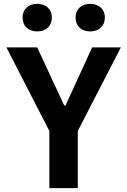

<svg xmlns="http://www.w3.org/2000/svg" viewBox="-20 -976 660 996"><path d="M383.5 0V-296.5L607 -730H458L320 -429H313L173 -730H13.5L236 -296.5V0ZM173 -813C218.5 -813 249 -841 249 -885C249 -928.5 218.5 -956 173 -956C128 -956 97 -928.5 97 -885C97 -841 128 -813 173 -813ZM447.5 -813C493 -813 524 -841 524 -885C524 -928.5 493 -956 447.5 -956C402.5 -956 372 -928.5 372 -885C372 -841 402.5 -813 447.5 -813Z"/></svg>

Font: Monaspace Neon
Style: Bold
Weight: 700
Designer: Riley Cran & the Lettermatic Team
Foundry: Lettermatic
Version: Version 1.200 (Monaspace Neon)